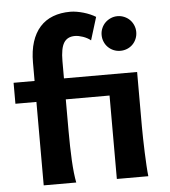

<svg xmlns="http://www.w3.org/2000/svg" viewBox="-55 -841 787 890"><g transform="rotate(-5 338.5 -395.5)"><path d="M440.4 -670.9Q440.4 -687.5 446.8 -702.4Q453.1 -717.3 464.1 -728Q475.1 -738.8 489.7 -745.1Q504.4 -751.5 521 -751.5Q537.6 -751.5 552.5 -745.1Q567.4 -738.8 578.1 -728Q588.9 -717.3 595.2 -702.4Q601.6 -687.5 601.6 -670.9Q601.6 -653.8 595.2 -638.9Q588.9 -624 578.1 -613.3Q567.4 -602.5 552.5 -596.4Q537.6 -590.3 521 -590.3Q504.4 -590.3 489.7 -596.4Q475.1 -602.5 464.1 -613.3Q453.1 -624 446.8 -638.9Q440.4 -653.8 440.4 -670.9ZM389.6 -650.4Q382.3 -656.7 373 -661.6Q363.8 -666.5 354 -669.9Q344.2 -673.3 334.5 -675.3Q324.7 -677.2 316.4 -677.2Q281.2 -677.2 265.1 -651.4Q249 -625.5 249 -565.9V-485.8H589.4V-231.9Q589.4 -208.5 590.1 -176.5Q590.8 -144.5 592 -111.8Q593.3 -79.1 595 -49.3Q596.7 -19.5 599.1 0H452.6V-388.2H249V-241.2Q249 -205.6 249.8 -170.7Q250.5 -135.7 252.2 -104.2Q253.9 -72.8 256.8 -45.9Q259.8 -19 263.7 0H112.3V-388.2H14.6V-485.8H112.3V-571.3Q112.3 -626 125.5 -667.2Q138.7 -708.5 163.6 -736.1Q188.5 -763.7 224.1 -777.3Q259.8 -791 305.2 -791Q318.8 -791 334.7 -788.3Q350.6 -785.6 366.5 -781Q382.3 -776.4 397 -770Q411.6 -763.7 422.4 -756.8Z"/></g></svg>

Font: Andika New Basic
Style: Bold
Weight: 700
Designer: Victor Gaultney, Annie Olsen, Pablo Ugerman
Foundry: SIL International
Version: Version 5.500; ttfautohint (v1.8.3)